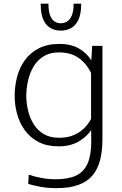

<svg xmlns="http://www.w3.org/2000/svg" viewBox="-20 -771 645 1016"><path d="M277.8 224.6Q231.4 224.6 190.9 216.8Q150.4 209 129.4 202.1L131.8 154.8H139.2Q161.6 163.6 199.5 170.7Q237.3 177.7 272.9 177.7Q340.8 177.7 382.3 158.2Q423.8 138.7 443.4 94.5Q462.9 50.3 462.9 -22.9Q462.9 -38.1 462.6 -53Q462.4 -67.9 462.4 -82.5Q438.5 -46.9 395.3 -21.7Q352.1 3.4 290 3.4Q228 3.4 184.1 -19.5Q140.1 -42.5 112.1 -80.8Q84 -119.1 70.8 -166.7Q57.6 -214.4 57.6 -263.2Q57.6 -314.5 70.3 -363.8Q83 -413.1 111.3 -452.4Q139.6 -491.7 185.1 -515.1Q230.5 -538.6 295.4 -538.6Q356.9 -538.6 398.7 -513.7Q440.4 -488.8 463.4 -451.7L467.8 -528.3H522V-33.7Q522 27.3 509.8 75.4Q497.6 123.5 470 156.7Q442.4 189.9 395.3 207.3Q348.1 224.6 277.8 224.6ZM291.5 -42Q331.1 -42 359.9 -52.2Q388.7 -62.5 408.7 -78.1Q428.7 -93.8 441.7 -110.8Q454.6 -127.9 461.9 -141.6V-385.3Q453.6 -401.9 440.4 -420.7Q427.2 -439.5 407.2 -456.3Q387.2 -473.1 358.9 -483.4Q330.6 -493.7 291.5 -493.7Q244.6 -493.7 211.7 -473.6Q178.7 -453.6 158.4 -420.2Q138.2 -386.7 128.7 -345.7Q119.1 -304.7 119.1 -263.7Q119.1 -224.6 128.7 -185.3Q138.2 -146 158.4 -113.5Q178.7 -81.1 211.7 -61.5Q244.6 -42 291.5 -42ZM301.3 -608.9Q272.9 -608.9 248.8 -621.6Q224.6 -634.3 210 -665.3Q195.3 -696.3 195.3 -751.5H236.3Q236.3 -710 246.1 -687.3Q255.9 -664.6 270.8 -656.2Q285.6 -647.9 301.3 -647.9Q317.4 -647.9 333 -656.2Q348.6 -664.6 359.1 -687.3Q369.6 -710 369.6 -751.5H409.7Q409.7 -696.3 394.5 -665.3Q379.4 -634.3 354.7 -621.6Q330.1 -608.9 301.3 -608.9Z"/></svg>

Font: Comme ExtraLight
Style: Regular
Weight: 250
Version: Version 1.000;gftools[0.9.27]